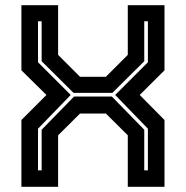

<svg xmlns="http://www.w3.org/2000/svg" viewBox="-20 -720 716 740"><path d="M62.5 0V-257.5L159 -354L62.5 -449V-700H204V-508.5L288.5 -424H388L472.5 -508.5V-700H614V-449L518.5 -354L614 -257.5V0H472.5V-198.5L388 -282.5H288.5L204 -198.5V0ZM126.5 -63.5H140.5V-220L265.5 -348H411L536 -220V-63.5H550V-224L424 -354L550 -480V-638H536V-484L413 -362H263.5L140.5 -484V-638H126.5V-480L252.5 -354L126.5 -224Z"/></svg>

Font: Tourney Thin
Style: Bold
Weight: 700
Version: Version 1.015